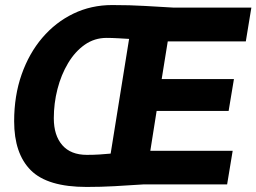

<svg xmlns="http://www.w3.org/2000/svg" viewBox="-20 -730 1015 760"><path d="M879 0H547Q486 4 433 7Q380 10 323 10Q168 10 102 -56Q36 -122 36 -250Q36 -351 65.5 -435Q95 -519 147.5 -580.5Q200 -642 270.5 -676Q341 -710 424 -710Q495 -710 553.5 -706.5Q612 -703 665 -700H975L953 -566H644L620 -417H906L885 -291H600L575 -133H901ZM418 -122 491 -576Q475 -577 448.5 -578.5Q422 -580 402 -580Q354 -580 315.5 -553Q277 -526 249.5 -480Q222 -434 207.5 -377.5Q193 -321 193 -262Q193 -194 226.5 -155.5Q260 -117 324 -117Q351 -117 374 -118.5Q397 -120 418 -122Z"/></svg>

Font: Georama
Style: Bold Italic
Weight: 700
Italic angle: -9°
Designer: Jean-Baptiste Levee
Foundry: Production Type
Version: Version 1.000